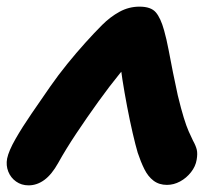

<svg xmlns="http://www.w3.org/2000/svg" viewBox="-31 -546 658 578"><path d="M55 12Q33.6 12 17.4 0.5Q1.2 -11 -6.1 -29.5Q-13.4 -48 -9.6 -68.6Q-4.8 -91.8 15.6 -127.5Q36 -163.2 64.5 -204.7Q93 -246.2 120.6 -286Q144 -319.6 171.3 -353.3Q198.6 -387 225.9 -417.3Q253.2 -447.6 276.6 -471Q300.8 -495.2 328.9 -510.6Q357 -526 389 -526Q423.4 -526 438.1 -508.8Q452.8 -491.6 463 -454.6Q470.2 -429.2 476.5 -396.1Q482.8 -363 489.7 -328Q496.6 -293 504.2 -259Q514.4 -217 522.3 -191.5Q530.2 -166 537 -150.6Q543.8 -135.2 550 -122.6Q558.6 -107.2 561.4 -95.3Q564.2 -83.4 561 -65Q557.8 -45.2 544 -27.6Q530.2 -10 511.1 0.3Q492 10.6 471.6 10.6Q448 10.6 431.3 -2Q414.6 -14.6 403.6 -36.8Q392.6 -59 383.6 -86.2Q377 -108.4 368.4 -145.5Q359.8 -182.6 351.7 -225.1Q343.6 -267.6 337.5 -306.6Q331.4 -345.6 329.8 -371.2L377.4 -376Q358.4 -359.8 328.9 -323.7Q299.4 -287.6 265.3 -240.3Q231.2 -193 199.1 -144.8Q167 -96.6 144.4 -55.8Q124.8 -20.6 102.5 -4.3Q80.2 12 55 12Z"/></svg>

Font: Shantell Sans Light
Style: Italic
Weight: 300
Italic angle: -11°
Designer: Stephen Nixon, Anya Danilova, Shantell Martin
Foundry: Arrow Type
Version: Version 1.008;[ac192a2d6]